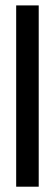

<svg xmlns="http://www.w3.org/2000/svg" viewBox="-20 -704 207 724"><path d="M41 0V-683.6H126V0Z"/></svg>

Font: Post No Bills Colombo SemiBold
Style: Regular
Weight: 600
Designer: Kosala Senevirathne, Siva Puranthara, Lasantha Premarathna, Tharique Azeez
Foundry: Mooniak
Version: Version 1.220 ; ttfautohint (v1.6)